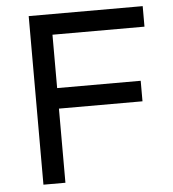

<svg xmlns="http://www.w3.org/2000/svg" viewBox="-51 -745 712 792"><g transform="rotate(-5 305.0 -349.0)"><path d="M97 -698H569V-613H188V-392H534V-307H188V0H97Z"/></g></svg>

Font: Varela
Style: Regular
Weight: 400
Designer: Joe Prince
Foundry: Joe Prince
Version: Version 1.000